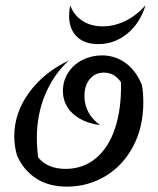

<svg xmlns="http://www.w3.org/2000/svg" viewBox="-20 -684 588 714"><path d="M43 -107Q33 -141 33 -177Q33 -264 88 -339.5Q143 -415 236 -459Q180 -408 148.5 -333.5Q117 -259 117 -170Q117 -136 122 -99Q156 -56 224 -56Q289 -56 336.5 -95.5Q384 -135 408 -207.5Q432 -280 430 -378Q406 -414 366 -414Q334 -414 314 -390Q294 -366 294 -327Q294 -294 309 -266.5Q324 -239 352 -219Q289 -227 251.5 -261Q214 -295 214 -346Q214 -384 234 -414.5Q254 -445 287.5 -461.5Q321 -478 359 -478Q409 -478 448 -449Q487 -420 508 -367Q513 -337 513 -304Q513 -211 475 -139.5Q437 -68 372 -29Q307 10 229 10Q159 10 112 -22Q65 -54 43 -107ZM237 -625Q237 -645 241 -664Q255 -627 286.5 -606.5Q318 -586 362 -586Q405 -586 446 -606Q487 -626 521 -664Q501 -598 453.5 -559Q406 -520 345 -520Q294 -520 265.5 -548Q237 -576 237 -625Z"/></svg>

Font: Srisakdi
Style: Bold
Weight: 700
Designer: Cadson Demak Co.,Ltd.
Foundry: Cadson Demak Co.,Ltd.
Version: Version 1.000